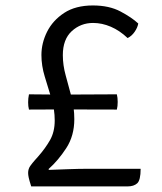

<svg xmlns="http://www.w3.org/2000/svg" viewBox="-20 -666 580 686"><path d="M91.5 0Q84.5 -22 82.5 -31.8Q80.5 -41.5 80.5 -48Q80.5 -62.5 88.2 -73.2Q96 -84 104 -93L116.5 -107Q142 -136 158.8 -165.5Q175.5 -195 175.5 -235.5Q175.5 -275 163.8 -314Q152 -353 140 -392Q128 -431 128 -469.5Q128 -512 148.2 -552.5Q168.5 -593 209.2 -619.8Q250 -646.5 312 -646.5Q370 -646.5 410.5 -625Q451 -603.5 474 -582Q471.5 -567.5 461.2 -552.5Q451 -537.5 436 -530Q407.5 -557 376 -570.5Q344.5 -584 312.5 -584Q268.5 -584 236.5 -554.8Q204.5 -525.5 204.5 -469Q204.5 -433 214.8 -396.2Q225 -359.5 235.2 -320.8Q245.5 -282 245.5 -240Q245.5 -181 216.8 -136.8Q188 -92.5 153 -61.5L155.5 -59Q184 -60 222.5 -61.5Q261 -63 302 -63H482.5Q482.5 -22 470.2 -11Q458 0 436 0ZM83.5 -274.5Q82 -280.5 81.2 -286.8Q80.5 -293 80.5 -300.5Q80.5 -307.5 81.2 -314.5Q82 -321.5 83.5 -329L195.5 -328L397.5 -329Q400.5 -317 400.5 -302Q400.5 -295 399.8 -287.5Q399 -280 397.5 -274.5L195.5 -275Z"/></svg>

Font: Signika Negative Light Light
Style: Regular
Weight: 300
Version: Version 2.001